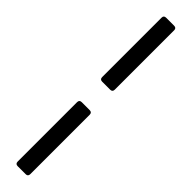

<svg xmlns="http://www.w3.org/2000/svg" viewBox="-301 -724 768 768"><g transform="rotate(45 83.0 -340.0)"><path d="M105 -397.9H60.1Q46.9 -397.9 46.9 -411.1V-747.1Q46.9 -759.8 60.1 -759.8H105Q118.2 -759.8 118.2 -747.1V-411.1Q118.2 -397.9 105 -397.9ZM105 80.1H60.1Q46.9 80.1 46.9 66.9V-269Q46.9 -282.2 60.1 -282.2H105Q118.2 -282.2 118.2 -269V66.9Q118.2 80.1 105 80.1Z"/></g></svg>

Font: Barlow
Style: Regular
Weight: 400
Designer: Jeremy Tribby
Foundry: Jeremy Tribby
Version: Version 1.101